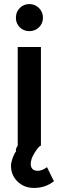

<svg xmlns="http://www.w3.org/2000/svg" viewBox="-20 -716 290 943"><path d="M124 -563Q96 -563 77 -582Q58 -601 58 -629Q58 -657 77 -676.5Q96 -696 124 -696Q152 -696 171.5 -676.5Q191 -657 191 -629Q191 -601 171.5 -582Q152 -563 124 -563ZM181 -485V0H177Q161 15 146 41Q131 67 131 89Q131 105 139.5 114Q148 123 167 123Q175 123 187 118.5Q199 114 211 105Q219 122 227.5 139.5Q236 157 245 174Q223 191 199 199Q175 207 147 207Q98 207 66 175.5Q34 144 34 98Q34 83 41.5 61.5Q49 40 59 27Q59 26 58.5 24.5Q58 23 58 22Q58 16 61 9.5Q64 3 67 -1V-485Z"/></svg>

Font: Palanquin SemiBold
Style: Regular
Weight: 600
Designer: Pria Ravichandran
Version: Version 1.0.4